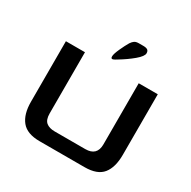

<svg xmlns="http://www.w3.org/2000/svg" viewBox="-175 -968 1147 1151"><g transform="rotate(30 398.0 -393.0)"><path d="M80 -169V-588H212V-165Q212 -121 233 -103.5Q254 -86 292 -86H504Q584 -86 584 -165V-588H716V-169Q716 -82 679 -36Q642 10 554 10H243Q156 10 118 -36.5Q80 -83 80 -169ZM415 -767Q425 -782 435.5 -789Q446 -796 465 -796H496Q516 -796 525.5 -789.5Q535 -783 535 -767Q535 -746 495 -712.5Q455 -679 405 -649Q402 -647 391 -640.5Q380 -634 374 -634Q365 -634 365 -648Q365 -665 382.5 -703.5Q400 -742 415 -767Z"/></g></svg>

Font: Gold
Style: Regular
Weight: 400
Designer: jaiki
Version: Version 1.000